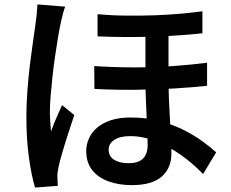

<svg xmlns="http://www.w3.org/2000/svg" viewBox="-20 -799 1040 866"><path d="M740 -683Q740 -646 740 -604Q740 -562 740 -522Q740 -482 740 -450Q740 -400 742 -352Q744 -304 746.5 -260.5Q749 -217 751 -178Q753 -139 753 -106Q753 -41 709.5 -2.5Q666 36 574 36Q517 36 470.5 19.5Q424 3 396.5 -31Q369 -65 369 -117Q369 -158 391 -192.5Q413 -227 458 -248Q503 -269 570 -269Q643 -269 703 -252.5Q763 -236 811 -211.5Q859 -187 895.5 -160Q932 -133 955 -112L896 -14Q849 -63 794 -101.5Q739 -140 681.5 -162.5Q624 -185 567 -185Q521 -185 495.5 -168Q470 -151 470 -124Q470 -94 494.5 -78.5Q519 -63 560 -63Q593 -63 611.5 -73.5Q630 -84 638 -102.5Q646 -121 646 -145Q646 -168 644.5 -202.5Q643 -237 641 -279Q639 -321 637.5 -364Q636 -407 636 -446Q636 -486 636 -531.5Q636 -577 636 -618Q636 -659 636 -683ZM405 -501Q498 -495 588 -495Q678 -495 760.5 -501Q843 -507 914 -516V-412Q849 -405 766 -400Q683 -395 591 -394Q499 -393 406 -398ZM420 -735Q486 -729 551 -728.5Q616 -728 677 -730Q738 -732 792.5 -737Q847 -742 893 -748V-649Q848 -644 793.5 -640Q739 -636 678 -634Q617 -632 552 -632Q487 -632 420 -635ZM274 -769Q270 -759 265.5 -743Q261 -727 257.5 -711Q254 -695 252 -686Q247 -663 241 -626.5Q235 -590 228.5 -546Q222 -502 217 -456Q212 -410 208.5 -368Q205 -326 205 -295Q205 -275 206.5 -251.5Q208 -228 210 -206Q217 -226 225.5 -246.5Q234 -267 243 -287Q252 -307 260 -325L315 -280Q302 -241 287.5 -196.5Q273 -152 261.5 -112.5Q250 -73 244 -46Q242 -36 240 -22.5Q238 -9 239 0Q239 7 239.5 18Q240 29 241 39L138 47Q122 -6 110.5 -88Q99 -170 99 -272Q99 -328 103.5 -389Q108 -450 115 -507.5Q122 -565 129 -612.5Q136 -660 140 -689Q143 -709 145.5 -733.5Q148 -758 149 -779Z"/></svg>

Font: Noto Sans SC SemiBold
Style: Regular
Weight: 600
Designer: Ryoko NISHIZUKA 西塚涼子 (kana, bopomofo & ideographs); Paul D. Hunt (Latin, Greek & Cyrillic); Sandoll Communications 산돌커뮤니
Foundry: Adobe
Version: Version 2.004-H2;hotconv 1.0.118;makeotfexe 2.5.65603